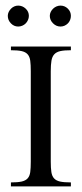

<svg xmlns="http://www.w3.org/2000/svg" viewBox="-20 -665 291 685"><path d="M19 0V-14.2Q43 -14.2 57.1 -17.3Q71.3 -20.5 78.6 -28.6Q85.9 -36.6 87.9 -51Q89.8 -65.4 89.8 -87.9V-411.1Q89.8 -434.1 87.9 -448.5Q85.9 -462.9 78.6 -471.2Q71.3 -479.5 57.1 -482.7Q43 -485.8 19 -485.8V-499H232.9V-485.8Q209.5 -485.8 195.3 -482.7Q181.2 -479.5 173.6 -471.2Q166 -462.9 163.6 -448.5Q161.1 -434.1 161.1 -411.1V-87.9Q161.1 -65.4 163.3 -51Q165.5 -36.6 172.9 -28.6Q180.2 -20.5 194.3 -17.3Q208.5 -14.2 232.9 -14.2V0ZM232.9 -608.4Q232.9 -600.6 230 -593.5Q227.1 -586.4 221.9 -581.3Q216.8 -576.2 210 -573.2Q203.1 -570.3 195.8 -570.3Q180.7 -570.3 169.2 -581.8Q157.7 -593.3 157.7 -608.4Q157.7 -615.7 160.9 -622.3Q164.1 -628.9 169.4 -634Q174.8 -639.2 181.6 -642.1Q188.5 -645 195.8 -645Q210.9 -645 221.9 -634.3Q232.9 -623.5 232.9 -608.4ZM83 -608.4Q83 -600.6 79.8 -593.5Q76.7 -586.4 71.5 -581.3Q66.4 -576.2 59.3 -573.2Q52.2 -570.3 44.9 -570.3Q29.8 -570.3 18.8 -581.8Q7.8 -593.3 7.8 -608.4Q7.8 -615.7 11 -622.3Q14.2 -628.9 19.3 -634Q24.4 -639.2 31 -642.1Q37.6 -645 44.9 -645Q60.1 -645 71.5 -634.3Q83 -623.5 83 -608.4Z"/></svg>

Font: Scheherazade Rohingya
Style: Regular
Weight: 400
Designer: SIL International
Foundry: SIL International
Version: Version 2.000 (build 440/429)